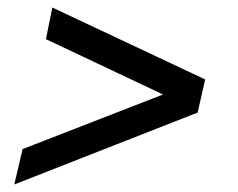

<svg xmlns="http://www.w3.org/2000/svg" viewBox="-20 -527 631 510"><path d="M18 -37 505 -228 525 -316 119 -507 102 -423 413 -276 40 -131Z"/></svg>

Font: Nacelle SemiBold
Style: Italic
Weight: 600
Italic angle: -12°
Designer: Sora Sagano
Foundry: Sora Sagano
Version: Version 1.000;FEAKit 1.0